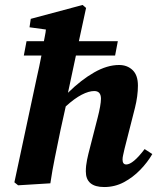

<svg xmlns="http://www.w3.org/2000/svg" viewBox="-20 -739 634 774"><path d="M53 8 38 -4 128 -425Q133 -448 138 -470.5Q143 -493 147 -515H76L87 -573H157Q159 -585 161.5 -596.5Q164 -608 165 -620L99 -629L104 -663L313 -719L327 -707L298 -573H455L444 -515H286L254 -365Q307 -417 359.5 -447Q412 -477 460 -477Q493 -477 514.5 -456.5Q536 -436 536 -394Q536 -352 524 -304L482 -139Q479 -125 476.5 -114.5Q474 -104 474 -96Q474 -76 489 -76Q516 -76 563 -138L594 -118Q575 -85 545.5 -54.5Q516 -24 479.5 -4.5Q443 15 400 15Q326 15 326 -48Q326 -71 331 -95Q336 -119 342 -141L374 -266Q380 -289 383.5 -309Q387 -329 387 -341Q387 -372 360 -372Q338 -372 309 -357Q280 -342 245 -310L224 -215Q211 -151 201 -102.5Q191 -54 183 0Z"/></svg>

Font: Source Serif Pro
Style: Bold Italic
Weight: 700
Italic angle: -12°
Designer: Frank Grießhammer
Foundry: Adobe Systems Incorporated
Version: Version 3.001;hotconv 1.0.111;makeotfexe 2.5.65597